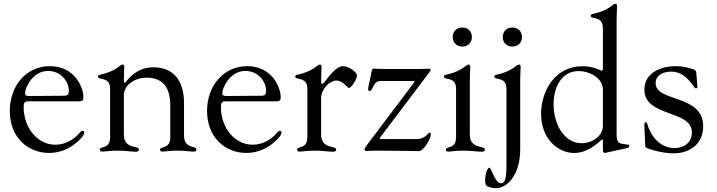

<svg xmlns="http://www.w3.org/2000/svg" viewBox="-20 -794 3777 1012"><path d="M238.3 12.1C286.9 12.1 329.9 -3.6 365.1 -28.4C393.8 -48.3 424.4 -79.5 424.4 -95.5C424.4 -101.2 420.5 -104.4 415.1 -104.4C408.7 -104.4 405.5 -100.5 398.1 -92.3C373.9 -62.9 328.1 -31.2 272 -31.2C177.6 -31.2 104.8 -120.4 104.8 -228.7C104.8 -248.2 107.2 -259.9 127.5 -259.9H386.4C411.2 -259.9 419.7 -259.9 419.7 -282C419.7 -332.7 374.3 -445.3 243.6 -445.3C118.3 -445.3 31.6 -342 31.6 -209.2C31.6 -68.5 128.2 12.1 238.3 12.1ZM111.9 -302.9C112.2 -330.3 150.9 -420.1 233.7 -420.1C297.9 -420.1 342.7 -367.5 342.7 -315.7C342.7 -294.4 335.6 -289.8 318.2 -289.4C165.5 -288.4 135.3 -288 133.5 -288C118.6 -288 111.9 -290.8 111.9 -302.9Z M519.2 5C536.2 5 554 0 601.2 0C641.3 0 671.9 5.7 694.6 5.7C705.6 5.7 712.4 2.8 712.4 -5C712.4 -11.7 708.5 -14.6 697.1 -17.4C664.8 -25.2 633.2 -33 632.8 -85.2V-299C639.9 -352.6 696.4 -384.6 751.8 -384.6C846.6 -384.6 877.5 -323.5 877.5 -237.6V-68.9C877.1 -26.3 852.3 -21.3 833.5 -14.9C827.1 -12.8 823.5 -10.3 823.5 -4.6C823.5 2.5 828.8 5 837 5C853.3 5 871.4 0 915.1 0C958.5 0 975.9 5 999.3 5C1008.5 5 1015.6 2.5 1015.6 -5.7C1015.6 -12.1 1011 -14.9 1002.1 -17.8C979 -24.5 950.3 -29.5 949.9 -79.5V-250.4C949.9 -344.1 914.1 -439.3 787.3 -439.3C687.1 -439.3 644.2 -357.6 638.5 -357.6C635.3 -357.6 633.5 -359.4 632.8 -365.8V-367.5C632.8 -397.7 634.9 -422.9 634.9 -441.1C634.9 -451.3 631.4 -453.8 625.7 -453.8C622.2 -453.8 618.6 -451.7 613.3 -447.8C596.9 -435 569.2 -413.7 509.2 -400.6C501.1 -399.1 496.4 -396 496.4 -390.3C496.4 -384.6 501.1 -382.1 508.2 -380.3C532.7 -374.6 560.4 -371.8 560.4 -325.6V-70.7C560.4 -29.1 538.7 -22 517.8 -16C510.7 -13.8 506.4 -11 506.4 -4.6C506.4 2.5 511.7 5 519.2 5ZM632.1 -378.2V-406.6Z M1278.1 12.1C1326.7 12.1 1369.7 -3.6 1404.8 -28.4C1433.6 -48.3 1464.1 -79.5 1464.1 -95.5C1464.1 -101.2 1460.2 -104.4 1454.9 -104.4C1448.5 -104.4 1445.3 -100.5 1437.9 -92.3C1413.7 -62.9 1367.9 -31.2 1311.8 -31.2C1217.3 -31.2 1144.5 -120.4 1144.5 -228.7C1144.5 -248.2 1147 -259.9 1167.3 -259.9H1426.1C1451 -259.9 1459.5 -259.9 1459.5 -282C1459.5 -332.7 1414.1 -445.3 1283.4 -445.3C1158 -445.3 1071.4 -342 1071.4 -209.2C1071.4 -68.5 1168 12.1 1278.1 12.1ZM1151.6 -302.9C1152 -330.3 1190.7 -420.1 1273.4 -420.1C1337.7 -420.1 1382.5 -367.5 1382.5 -315.7C1382.5 -294.4 1375.4 -289.8 1358 -289.4C1205.3 -288.4 1175.1 -288 1173.3 -288C1158.4 -288 1151.6 -290.8 1151.6 -302.9Z M1558.6 5C1575.6 5 1593.8 0 1641 0C1680.8 0 1711.3 5.7 1734.4 5.7C1745 5.7 1752.1 2.8 1752.1 -5C1752.1 -11.7 1747.9 -14.6 1736.5 -17.4C1706.3 -24.9 1676.1 -32.3 1672.6 -77.8V-277C1672.6 -325.3 1719.5 -369.3 1751.4 -369.3C1790.5 -369.3 1808.6 -330.3 1820 -330.3C1831 -330.3 1861.5 -377.1 1861.5 -395.6C1861.5 -412.3 1822.4 -445 1786.2 -445C1752.8 -445 1710.9 -388.5 1691.1 -362.9C1685.4 -355.5 1681.8 -352.3 1677.6 -352.3C1672.6 -352.3 1672.6 -358.7 1672.6 -367.5C1672.6 -397.7 1674.7 -422.9 1674.7 -441.1C1674.7 -451.3 1671.2 -453.8 1665.5 -453.8C1661.9 -453.8 1658.4 -451.7 1653.1 -447.8C1636.7 -435 1609 -413.7 1549 -400.6C1540.8 -399.1 1536.2 -396 1536.2 -390.3C1536.2 -384.6 1540.8 -382.1 1547.9 -380.3C1572.4 -374.6 1600.1 -371.8 1600.1 -325.6V-70.7H1599.8C1600.1 -29.1 1578.5 -22 1557.5 -16C1550.4 -13.8 1545.8 -11 1545.8 -4.6C1545.8 2.5 1551.1 5 1558.6 5Z M2161.9 -358.3 1927.6 -47.6C1906.2 -19.5 1901.3 -12.4 1901.3 -6.4C1901.3 -2.1 1904.8 2.1 1913.4 2.1C1921.9 2.1 1934.7 0 1958.8 0C2082.4 0 2150.6 2.5 2187.9 2.5C2212.7 2.5 2251.1 -62.5 2251.1 -85.6C2251.1 -91.6 2248.6 -94.8 2244.7 -94.8C2240.8 -94.8 2240.4 -93.4 2237.2 -90.2C2226.9 -79.9 2210.9 -61.1 2176.5 -61.1H1988.6C1980.5 -61.4 1979.4 -63.2 1984 -70L2234.4 -401.3C2244 -414.1 2250 -419.7 2250 -426.8C2250 -430.8 2246.8 -431.8 2242.2 -431.8C2226.9 -431.8 2215.9 -430.4 2188.6 -430.4H2005.3C1974.4 -430.4 1960.9 -432.5 1952.1 -432.5C1943.9 -432.5 1940.3 -428.6 1938.6 -418C1928.6 -363.6 1920.1 -336.3 1920.1 -323.5C1920.1 -317.5 1923.7 -313.9 1928.3 -313.9C1932.5 -313.9 1935.7 -317.5 1939.6 -323.2C1948.9 -338.4 1956 -367.2 1983.7 -367.2H2157.7C2165.8 -366.8 2166.9 -365.1 2161.9 -358.3Z M2342.7 5C2359.7 5 2377.5 0 2424.7 0C2464.8 0 2495.4 5.7 2518.1 5.7C2529.1 5.7 2535.9 2.8 2535.9 -5C2535.9 -11.7 2532 -14.6 2520.6 -17.4C2488.3 -25.2 2456.7 -33 2456.3 -85.2V-367.5C2456.3 -397.7 2458.5 -422.9 2458.5 -441.1C2458.5 -451.3 2454.9 -453.8 2449.2 -453.8C2445.7 -453.8 2442.1 -451.7 2436.8 -447.8C2420.5 -435 2392.8 -413.7 2332.7 -400.6C2324.6 -399.1 2320 -396 2320 -390.3C2320 -384.6 2324.6 -382.1 2331.7 -380.3C2356.2 -374.6 2383.9 -371.8 2383.9 -325.6V-70.7C2383.9 -29.1 2362.2 -22 2341.3 -16C2334.2 -13.8 2329.9 -11 2329.9 -4.6C2329.9 2.5 2335.2 5 2342.7 5ZM2366.1 -598.7C2366.1 -568.9 2387.1 -548.7 2416.5 -548.7C2446.4 -548.7 2467.3 -568.9 2467.3 -598.7C2467.3 -628.6 2446.4 -649.1 2416.5 -649.1C2387.1 -649.1 2366.1 -628.6 2366.1 -598.7Z M2593 197.8C2657.3 197.8 2721.9 123.6 2721.9 -7.1V-367.5C2721.9 -397.7 2724.1 -422.9 2724.1 -441.1C2724.1 -451.3 2720.5 -453.8 2714.8 -453.8C2711.3 -453.8 2707.7 -451.7 2702.4 -447.8C2686.1 -435 2658.4 -413.7 2598.4 -400.6C2590.2 -399.1 2585.6 -396 2585.6 -390.3C2585.6 -384.6 2590.2 -382.1 2597.3 -380.3C2621.8 -374.6 2649.5 -371.8 2649.5 -325.6V58.9C2649.5 120.4 2649.1 171.9 2621.4 171.9C2587.4 171.9 2572.4 90.2 2558.6 90.2C2550.8 90.2 2537.3 117.5 2537.3 155.5C2537.3 158.4 2537.6 175.8 2541.2 181.5C2546.5 190.3 2572.8 197.8 2593 197.8ZM2630 -598.7C2630 -568.9 2650.9 -548.7 2680.4 -548.7C2710.2 -548.7 2731.2 -568.9 2731.2 -598.7C2731.2 -628.6 2710.2 -649.1 2680.4 -649.1C2650.9 -649.1 2630 -628.6 2630 -598.7Z M3050.8 -445C2905.5 -445 2832 -315 2832 -194.2C2832 -61.8 2921.2 12.4 3007.1 12.4C3058.9 12.4 3106.2 -15.6 3149.1 -56.1C3155.5 -61.1 3157.3 -60.4 3157.7 -52.2V-40.1V-3.6C3157.3 5.3 3160.2 12.1 3169 12.1C3173.3 12.1 3192.8 6 3284.4 -13.5C3292.3 -15.3 3296.9 -19.5 3296.9 -24.1C3296.9 -31.6 3290.1 -31.6 3284.4 -32.3C3245 -36.9 3230.1 -38.4 3230.1 -82.4V-687.9C3230.1 -718 3232.2 -743.3 3232.2 -761.4C3232.2 -771.7 3228.7 -774.1 3223 -774.1C3219.5 -774.1 3215.9 -772 3210.6 -768.1C3194.2 -755.3 3166.5 -734 3106.5 -720.9C3098.4 -719.5 3093.8 -716.3 3093.8 -710.6C3093.8 -704.9 3098.4 -702.4 3105.5 -700.6C3130 -695 3157.7 -692.1 3157.7 -646V-430.4C3157.3 -422.2 3154.8 -420.5 3147 -422.9L3142 -425.1C3119.7 -434.7 3090.2 -445 3050.8 -445ZM2897.7 -244C2897.7 -333.5 2939.6 -419.4 3029.5 -419.4C3088.1 -419.4 3157.7 -382.5 3157.7 -322.1V-131C3157.7 -77.8 3102.6 -39.1 3045.8 -39.1C2953.8 -39.1 2897.7 -140.3 2897.7 -244Z M3633.2 -429C3604.4 -438.9 3573.9 -445.3 3541.9 -445.3C3464.8 -445.3 3376.4 -411.6 3376.4 -321C3376.4 -176.5 3626.8 -215.9 3626.8 -96.9C3626.8 -38.4 3581 -13.5 3535.5 -13.5C3452.1 -13.5 3405.5 -88.4 3392.8 -138.1C3389.9 -147.7 3386.7 -149.9 3383.5 -149.9C3377.1 -149.9 3376.4 -143.5 3376.4 -137.4C3376.4 -128.2 3376.8 -113.3 3381 -27.7C3381.7 -17 3383.9 -16.3 3391.7 -13.1C3427.9 2.1 3487.2 14.2 3530.5 14.2C3611.2 14.2 3686.4 -31.2 3686.4 -128.6C3686.4 -298.3 3435.7 -254.3 3435.7 -355.8C3435.7 -399.5 3478.7 -416.5 3517.4 -416.5C3561.4 -416.5 3592.3 -393.5 3619 -361.5C3636.7 -340.2 3640.6 -328.5 3648.4 -328.5C3651.6 -328.5 3655.9 -329.9 3655.9 -336.6C3655.9 -340.9 3652.3 -383.5 3649.9 -411.9C3649.1 -421.9 3642 -426.1 3633.2 -429Z"/></svg>

Font: Margiela Serif
Style: Regular
Weight: 400
Designer: Andreas Faust, Stefan Endress
Version: Version 1.002;FEAKit 1.0